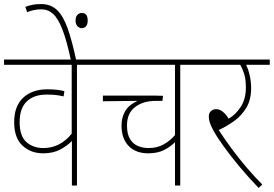

<svg xmlns="http://www.w3.org/2000/svg" viewBox="-20 -916 1352 948"><path d="M465 -596H360V0H335V-220Q313 -197 278 -178Q243 -159 193 -159Q132 -159 91 -197Q50 -235 50 -313Q50 -392 94.5 -433.5Q139 -475 213 -475Q242 -475 262 -472.5Q282 -470 298 -466L294 -440Q278 -444 258.5 -446.5Q239 -449 210 -449Q148 -449 112.5 -415.5Q77 -382 77 -313Q77 -244 110.5 -214.5Q144 -185 194 -185Q277 -185 334 -256V-596H0V-622H465Z M331 -615Q310 -714 288.5 -769.5Q267 -825 242 -847.5Q217 -870 184 -870Q165 -870 146.5 -866Q128 -862 114 -856L105 -882Q120 -888 138.5 -892Q157 -896 183 -896Q230 -896 261 -867Q292 -838 314 -776Q336 -714 357 -615ZM353 -815Q353 -833 362 -842.5Q371 -852 384 -852Q413 -852 413 -815Q413 -795 404.5 -786Q396 -777 383 -777Q372 -777 362.5 -786.5Q353 -796 353 -815Z M976 -596H870V0H844V-214Q824 -193 791.5 -176Q759 -159 712 -159Q650 -159 615 -195.5Q580 -232 580 -296Q580 -337 598.5 -368Q617 -399 659 -418L488 -416V-444H691Q719 -444 744.5 -444Q770 -444 785 -443L782 -418H750Q687 -418 647 -387.5Q607 -357 607 -296Q607 -254 622 -229.5Q637 -205 661.5 -195Q686 -185 713 -185Q756 -185 788 -203Q820 -221 844 -249V-596H451V-622H976Z M1275 -5 1257 12Q1205 -42 1161 -95Q1117 -148 1084 -194Q1051 -240 1034 -271Q1021 -295 1016 -310.5Q1011 -326 1011 -340Q1011 -358 1021.5 -367.5Q1032 -377 1047 -377Q1080 -377 1109 -330Q1145 -351 1169.5 -389.5Q1194 -428 1194 -484Q1194 -526 1185 -553Q1176 -580 1166 -596H962V-622H1312V-596H1195Q1206 -575 1213 -543Q1220 -511 1220 -482Q1220 -423 1196 -383.5Q1172 -344 1135.5 -318Q1099 -292 1060 -274Q1089 -229 1124.5 -181Q1160 -133 1199 -87.5Q1238 -42 1275 -5Z"/></svg>

Font: Noto Sans SemiCondensed Thin
Style: Italic
Weight: 100
Width: 4
Italic angle: -12°
Designer: Monotype Design Team
Foundry: Monotype Imaging Inc.
Version: Version 2.013; ttfautohint (v1.8.4.7-5d5b)